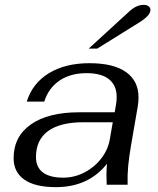

<svg xmlns="http://www.w3.org/2000/svg" viewBox="-20 -760 651 790"><path d="M36 -109Q36 -198 107 -248Q178 -298 306 -298H452L458 -334Q460 -344 460 -362Q460 -408 429 -433.5Q398 -459 336 -459Q270 -459 225 -428.5Q180 -398 162 -342H90Q114 -418 181.5 -459Q249 -500 348 -500Q447 -500 498.5 -463.5Q550 -427 550 -359Q550 -343 547 -323L519 -161Q511 -114 507.5 -77.5Q504 -41 505 0H419L418 -40Q418 -56 420 -86Q344 10 210 10Q124 10 80 -21Q36 -52 36 -109ZM432 -188 444 -257H323Q227 -257 177.5 -220.5Q128 -184 128 -114Q128 -72 156.5 -50.5Q185 -29 240 -29Q286 -29 327.5 -50.5Q369 -72 397 -108.5Q425 -145 432 -188ZM513 -714Q542 -740 571 -740Q584 -740 591.5 -734Q599 -728 599 -719Q599 -696 552 -667L380 -560H345Z"/></svg>

Font: Fahkwang
Style: Italic
Weight: 400
Italic angle: -10°
Version: Version 1.000; ttfautohint (v1.6)